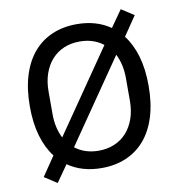

<svg xmlns="http://www.w3.org/2000/svg" viewBox="-87 -824 881 949"><g transform="rotate(-10 354.0 -349.0)"><path d="M354 12Q255 12 185 -37L126 47L63 6L129 -91Q94 -136 75 -200.5Q56 -265 56 -349Q56 -437 77 -504.5Q98 -572 137 -617.5Q176 -663 231 -686.5Q286 -710 354 -710Q453 -710 523 -661L582 -745L645 -704L579 -607Q614 -562 633 -497.5Q652 -433 652 -349Q652 -261 631 -193.5Q610 -126 571 -80.5Q532 -35 477 -11.5Q422 12 354 12ZM160 -292Q160 -257 167 -226.5Q174 -196 187 -171L472 -585Q423 -623 354 -623Q310 -623 274.5 -608Q239 -593 213.5 -564.5Q188 -536 174 -496Q160 -456 160 -406ZM548 -406Q548 -441 541 -471.5Q534 -502 521 -527L236 -113Q285 -75 354 -75Q397 -75 433 -90Q469 -105 494.5 -133.5Q520 -162 534 -202Q548 -242 548 -292Z"/></g></svg>

Font: IBM Plex Sans Thai Text
Style: Regular
Weight: 450
Designer: Mike Abbink, Paul van der Laan, Pieter van Rosmalen, Ben Mitchell, Mark Frömberg
Foundry: Bold Monday
Version: Version 1.1